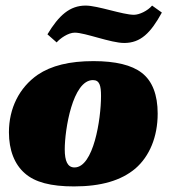

<svg xmlns="http://www.w3.org/2000/svg" viewBox="-20 -660 615 688"><path d="M315 -441C229 -441 164 -425 115 -392C49 -346 12 -272 12 -186C12 -122 32 -71 69 -39C105 -7 162 8 245 8C342 8 414 -13 465 -56C516 -100 545 -170 545 -253C545 -320 526 -370 488 -399C452 -427 394 -441 315 -441ZM247 -60C222 -60 212 -83 212 -125C212 -195 240 -373 313 -373C337 -373 342 -353 342 -316C342 -232 315 -60 247 -60ZM525 -640C509 -621 479 -607 460 -607C420 -607 330 -640 287 -640C230 -640 191 -605 150 -537L183 -508C195 -522 224 -543 248 -543C285 -543 377 -506 425 -506C484 -506 520 -542 560 -615Z"/></svg>

Font: Racing Sans One
Style: Regular
Weight: 400
Designer: Pablo Impallari, Rodrigo Fuenzalida
Foundry: Pablo Impallari, Rodrigo Fuenzalida
Version: Version 1.001